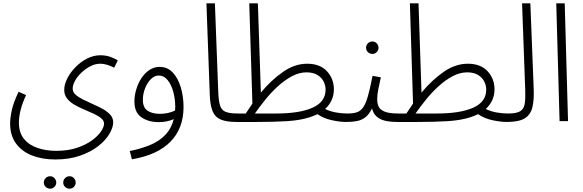

<svg xmlns="http://www.w3.org/2000/svg" viewBox="-20 -730 3516 1157"><path d="M399 407Q383 407 372 396Q361 385 361 370Q361 355 372 343.5Q383 332 399 332Q415 332 425.5 343.5Q436 355 436 370Q436 385 425.5 396Q415 407 399 407ZM282 407Q266 407 255 396Q244 385 244 370Q244 355 255 343.5Q266 332 282 332Q297 332 308 343.5Q319 355 319 370Q319 385 308 396Q297 407 282 407Z M41 14Q41 -19 51 -65.5Q61 -112 92 -177L137 -157Q94 -64 94 9Q94 70 125 107.5Q156 145 207.5 162Q259 179 318 179Q388 179 441.5 161.5Q495 144 532 117.5Q569 91 588 63Q607 35 607 15Q607 -3 589.5 -17.5Q572 -32 545 -44.5Q518 -57 487 -70Q456 -83 428.5 -99Q401 -115 384 -136.5Q367 -158 367 -188Q367 -221 385.5 -257.5Q404 -294 435.5 -326Q467 -358 505.5 -377.5Q544 -397 584 -397Q620 -397 647.5 -386.5Q675 -376 690 -366L668 -322Q652 -331 629 -338.5Q606 -346 584 -346Q554 -346 525 -331Q496 -316 471.5 -293Q447 -270 432.5 -244Q418 -218 418 -196Q418 -175 435.5 -159.5Q453 -144 481 -130Q509 -116 540 -102.5Q571 -89 599 -73.5Q627 -58 644.5 -38.5Q662 -19 662 7Q662 38 639.5 76.5Q617 115 572.5 150Q528 185 463 208Q398 231 313 231Q236 231 174.5 207.5Q113 184 77 135.5Q41 87 41 14Z M775 230 762 180Q828 167 883 144.5Q938 122 975 84Q1012 46 1027 -12Q986 6 936 6Q875 6 832.5 -23Q790 -52 790 -118Q790 -154 801 -191Q812 -228 832 -258.5Q852 -289 880 -308Q908 -327 942 -327Q989 -327 1021 -293Q1053 -259 1069.5 -203.5Q1086 -148 1086 -85Q1086 43 1007.5 123.5Q929 204 775 230ZM841 -128Q841 -82 869 -63Q897 -44 944 -44Q970 -44 993.5 -49.5Q1017 -55 1035 -64Q1036 -74 1036 -86Q1036 -132 1024.5 -175.5Q1013 -219 990.5 -247Q968 -275 936 -275Q911 -275 889.5 -253.5Q868 -232 854.5 -198.5Q841 -165 841 -128Z M1406 5Q1344 5 1309.5 -10Q1275 -25 1260.5 -61.5Q1246 -98 1244 -161L1224 -710H1275L1295 -182Q1297 -125 1305.5 -96Q1314 -67 1338.5 -56.5Q1363 -46 1413 -46Q1427 -46 1433 -39Q1439 -32 1439 -22Q1439 -11 1431 -3Q1423 5 1406 5Z M1406 5 1413 -46H1461Q1481 -77 1501 -106L1482 -710H1534L1552 -172Q1614 -247 1685 -296.5Q1756 -346 1831 -346Q1908 -346 1950 -301Q1992 -256 1992 -191Q1992 -158 1979 -128Q1966 -98 1939 -73Q1972 -58 2006 -52Q2040 -46 2073 -46Q2087 -46 2093 -39Q2099 -32 2099 -22Q2099 -11 2090.5 -3Q2082 5 2066 5Q2029 5 1980 -5.5Q1931 -16 1893 -42Q1872 -32 1848 -24Q1791 -5 1711 0Q1631 5 1526 5ZM1827 -294Q1783 -294 1739 -270.5Q1695 -247 1654 -209.5Q1613 -172 1578 -128.5Q1543 -85 1516 -46H1644Q1785 -46 1863.5 -81Q1942 -116 1942 -190Q1942 -215 1930 -239Q1918 -263 1892.5 -278.5Q1867 -294 1827 -294Z M2224 -405Q2208 -405 2197 -416Q2186 -427 2186 -442Q2186 -458 2197 -469Q2208 -480 2224 -480Q2239 -480 2250 -469Q2261 -458 2261 -442Q2261 -427 2250 -416Q2239 -405 2224 -405Z M2066 5 2073 -46Q2107 -46 2129.5 -53Q2152 -60 2168 -82.5Q2184 -105 2197 -150.5Q2210 -196 2225 -273L2275 -264Q2266 -223 2259.5 -191.5Q2253 -160 2253 -132Q2253 -107 2261.5 -88Q2270 -69 2297.5 -57.5Q2325 -46 2381 -46Q2395 -46 2401 -39Q2407 -32 2407 -22Q2407 -11 2398.5 -3Q2390 5 2374 5Q2302 5 2266.5 -15.5Q2231 -36 2222 -77Q2204 -40 2181.5 -23Q2159 -6 2131 -0.5Q2103 5 2066 5Z M2374 5 2381 -46H2429Q2449 -77 2469 -106L2450 -710H2502L2520 -172Q2582 -247 2653 -296.5Q2724 -346 2799 -346Q2876 -346 2918 -301Q2960 -256 2960 -191Q2960 -158 2947 -128Q2934 -98 2907 -73Q2940 -58 2974 -52Q3008 -46 3041 -46Q3055 -46 3061 -39Q3067 -32 3067 -22Q3067 -11 3058.5 -3Q3050 5 3034 5Q2997 5 2948 -5.5Q2899 -16 2861 -42Q2840 -32 2816 -24Q2759 -5 2679 0Q2599 5 2494 5ZM2795 -294Q2751 -294 2707 -270.5Q2663 -247 2622 -209.5Q2581 -172 2546 -128.5Q2511 -85 2484 -46H2612Q2753 -46 2831.5 -81Q2910 -116 2910 -190Q2910 -215 2898 -239Q2886 -263 2860.5 -278.5Q2835 -294 2795 -294Z M3034 5 3041 -46Q3092 -46 3114.5 -59.5Q3137 -73 3142 -104.5Q3147 -136 3145 -190L3126 -710H3176L3196 -196Q3199 -127 3188 -82.5Q3177 -38 3141.5 -16.5Q3106 5 3034 5Z M3352 0 3332 -710H3383L3403 0Z"/></svg>

Font: Noto Sans Arabic SemCond Light
Style: Regular
Weight: 300
Width: 4
Designer: Monotype Design Team, Nadine Chahine, Nizar Qandah and Khaled Hosny
Foundry: Monotype Imaging Inc.
Version: Version 2.012; ttfautohint (v1.8.4.7-5d5b)